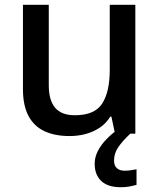

<svg xmlns="http://www.w3.org/2000/svg" viewBox="-20 -559 667 803"><path d="M271 10Q209 10 165.5 -10.5Q122 -31 99 -74.5Q76 -118 76 -186V-539H184V-202Q184 -140 210.5 -108.5Q237 -77 293 -77Q376 -77 407.5 -126Q439 -175 439 -267V-539H546V0H461L446 -71H441Q424 -43 397 -25Q370 -7 338 1.5Q306 10 271 10ZM457 113Q457 134 469 144.5Q481 155 501 155Q517 155 530 152.5Q543 150 551 149V214Q537 218 521.5 221Q506 224 485 224Q431 224 403.5 198Q376 172 376 126Q376 98 389.5 72Q403 46 425.5 23Q448 0 472 -17L525 0Q491 32 474 57.5Q457 83 457 113Z"/></svg>

Font: Noto Sans Symbols Medium
Style: Regular
Weight: 500
Version: Version 2.002